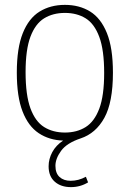

<svg xmlns="http://www.w3.org/2000/svg" viewBox="-20 -568 532 788"><path d="M271 200Q230 200 204.8 177.8Q179.5 155.5 179.5 114.5Q179.5 84.5 194.5 56.5Q209.5 28.5 239 9Q181.5 7 138.8 -21.5Q96 -50 72.5 -110.8Q49 -171.5 49 -270Q49 -370.5 73.5 -431.8Q98 -493 142.5 -520.5Q187 -548 246.5 -548Q305.5 -548 349.8 -520.8Q394 -493.5 418.8 -432.2Q443.5 -371 443.5 -270Q443.5 -148 408.2 -84.2Q373 -20.5 311 0Q254 19 230.8 51Q207.5 83 207.5 112.5Q207.5 143 224.5 158.5Q241.5 174 270 174Q302 174 332.5 157.5L341.5 180.5Q309.5 200 271 200ZM246.5 -24Q295.5 -24 331.5 -46.5Q367.5 -69 387.5 -122.2Q407.5 -175.5 407.5 -268.5Q407.5 -362.5 387.5 -416.5Q367.5 -470.5 331.5 -492.8Q295.5 -515 246.5 -515Q197.5 -515 161.2 -492.8Q125 -470.5 105 -417.5Q85 -364.5 85 -272Q85 -177.5 105 -123.2Q125 -69 161.2 -46.5Q197.5 -24 246.5 -24Z"/></svg>

Font: Encode Sans Semi Condensed Thin
Style: Regular
Weight: 100
Width: 4
Designer: Multiple Designers
Foundry: Impallari Type
Version: Version 3.000; ttfautohint (v1.8.3) -l 8 -r 50 -G 200 -x 14 